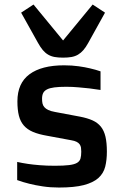

<svg xmlns="http://www.w3.org/2000/svg" viewBox="-20 -821 545 856"><path d="M56.6 -99.1Q78.1 -94.2 104.5 -90.3Q127 -86.9 157.5 -84.5Q188 -82 224.6 -82Q264.6 -82 288.1 -85Q311.5 -87.9 323.5 -95Q335.4 -102.1 338.9 -114.3Q342.3 -126.5 342.3 -145Q342.3 -154.8 341.1 -162.8Q339.8 -170.9 335.2 -177.5Q330.6 -184.1 321.5 -188.7Q312.5 -193.4 297.4 -195.8L189.5 -215.8Q152.3 -222.2 127 -232.9Q101.6 -243.7 86.2 -261.5Q70.8 -279.3 64.2 -305.4Q57.6 -331.5 57.6 -369.1Q57.6 -450.2 111.6 -490Q165.5 -529.8 265.6 -529.8Q300.8 -529.8 330.3 -525.6Q359.9 -521.5 381.8 -516.1Q407.2 -510.3 428.2 -502.9V-419.9Q404.8 -423.8 379.4 -426.8Q357.4 -429.2 330.3 -431.6Q303.2 -434.1 275.4 -434.1Q243.7 -434.1 222.7 -431.4Q201.7 -428.7 189.5 -422.4Q177.2 -416 172.4 -406Q167.5 -396 167.5 -380.9Q167.5 -369.1 169.4 -359.9Q171.4 -350.6 177.7 -343.3Q184.1 -335.9 195.3 -330.6Q206.5 -325.2 225.6 -321.8L337.4 -300.8Q370.1 -294.4 392.8 -284.2Q415.5 -273.9 429.7 -256.3Q443.8 -238.8 450.2 -211.7Q456.5 -184.6 456.5 -145Q456.5 -107.4 449 -77.6Q441.4 -47.9 418.5 -27.3Q395.5 -6.8 353.5 4.2Q311.5 15.1 242.7 15.1Q204.6 15.1 170.9 10Q137.2 4.9 111.8 -1.5Q82 -8.8 56.6 -18.1ZM261.2 -564Q239.7 -564 223.6 -566.9Q207.5 -569.8 194.6 -577.4Q181.6 -585 170.9 -597.7Q160.2 -610.4 149.4 -629.9L74.2 -764.6L129.4 -800.8L261.2 -640.6L393.1 -800.8L448.2 -764.6L373.5 -629.9Q362.8 -610.4 351.8 -597.7Q340.8 -585 327.9 -577.4Q314.9 -569.8 298.8 -566.9Q282.7 -564 261.2 -564Z"/></svg>

Font: Doppio One
Style: Regular
Weight: 400
Designer: Szymon Celej
Foundry: Szymon Celej
Version: Version 1.002